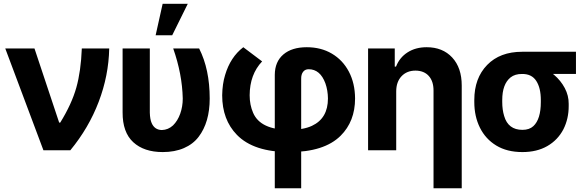

<svg xmlns="http://www.w3.org/2000/svg" viewBox="-20 -806 3132 1030"><path d="M357.4 0H212.9L8.3 -545.9H165L297.4 -148.4H303.2Q364.7 -248 389.4 -335.9Q414.1 -423.8 418.9 -545.9H565.9Q563 -400.4 509.5 -260Q456.1 -119.6 357.4 0Z M637.7 -203.1V-545.9H783.7V-201.7Q784.7 -165.5 793.5 -146Q809.1 -109.4 848.1 -108.4Q882.3 -109.4 908.2 -133.3Q933.1 -157.7 946.8 -196Q960.4 -234.4 960.4 -277.3Q957.5 -408.7 909.2 -545.9H1048.3Q1105 -434.1 1105 -277.3Q1105 -213.9 1090.1 -162.4Q1075.2 -110.8 1045.4 -71.8Q1015.6 -32.7 966.6 -11.5Q917.5 9.8 853 9.8Q752.4 9.8 694.8 -43.2Q637.2 -96.2 637.7 -203.1ZM903.8 -616.7H814.9L852.5 -785.6H987.3Z M1595.7 204.1H1454.1V-404.8Q1454.6 -475.1 1500.2 -513.9Q1545.9 -552.7 1625.5 -552.7Q1701.7 -552.7 1759.8 -518.6Q1818.8 -483.9 1851.6 -421.6Q1884.3 -359.4 1884.8 -277.8Q1884.8 -154.8 1807.1 -77.6Q1718.8 9.8 1532.2 9.8Q1340.8 9.8 1251 -82.5Q1171.9 -163.6 1171.9 -294.9Q1172.9 -356 1187.5 -403.3Q1215.8 -499.5 1285.2 -552.7L1386.2 -476.6Q1319.8 -406.7 1319.3 -294.9Q1319.3 -243.2 1337.9 -200.7Q1377.4 -109.4 1532.2 -109.4Q1607.4 -109.4 1653.3 -130.9Q1739.3 -170.9 1739.3 -277.8Q1738.8 -321.3 1725.6 -358.9Q1697.8 -434.6 1635.7 -434.6Q1616.7 -434.6 1606 -420.7Q1595.2 -406.7 1595.7 -382.8Z M2105.5 -315.4V0H1954.6V-545.9H2097.7V-448.7H2104.5Q2123.5 -497.6 2166.5 -525.1Q2209.5 -552.7 2269 -552.7Q2354.5 -552.7 2405.8 -497.6Q2457 -442.4 2457 -347.2V204.1H2305.7V-320.3Q2305.7 -370.1 2280.3 -398.4Q2254.9 -426.8 2209 -427.2Q2162.6 -427.2 2134 -397Q2105.5 -366.7 2105.5 -315.4Z M2524.4 -258.8V-269.5Q2524.4 -386.7 2593.3 -457.5Q2662.1 -528.3 2781.2 -528.3Q2793 -522 2803.7 -505.9Q2832 -461.4 2878.4 -446.3Q2917.5 -433.6 2952.1 -404.8Q2988.3 -374 3009.8 -333.5Q3031.2 -293 3030.8 -249V-238.3Q3031.2 -169.4 3002.4 -112.3Q2972.2 -54.7 2916.3 -22.5Q2860.4 9.8 2782.7 9.8Q2699.7 9.8 2642.1 -25.4Q2585 -60.1 2554.7 -120.8Q2524.4 -181.6 2524.4 -258.8ZM2674.3 -269.5V-258.8Q2674.3 -217.3 2684.6 -183.6Q2706.1 -109.4 2782.7 -109.4Q2819.8 -109.4 2841.3 -129.4Q2881.3 -166.5 2881.3 -258.8V-269.5Q2881.3 -334 2856.9 -371.8Q2832.5 -409.7 2781.2 -409.2Q2742.7 -409.7 2718.8 -390.6Q2674.3 -354.5 2674.3 -269.5ZM2781.2 -528.3H3069.8V-409.2H2781.2Z"/></svg>

Font: Inter Tight Stencil
Style: Bold
Weight: 700
Designer: Rasmus Andersson
Foundry: rsms
Version: Version 3.004;Glyphs 3.1.2 (3151)